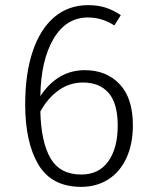

<svg xmlns="http://www.w3.org/2000/svg" viewBox="-20 -716 600 747"><path d="M497 -229Q497 -155 471.5 -100.5Q446 -46 400.5 -17.5Q355 11 296 11Q181 11 129.5 -75.5Q78 -162 78 -310Q78 -430 107.5 -517Q137 -604 192 -650Q247 -696 323 -696Q362 -696 392 -686Q422 -676 450 -657L425 -617Q377 -648 322 -648Q237 -648 188 -564.5Q139 -481 137 -342Q204 -443 310 -443Q394 -443 445.5 -388.5Q497 -334 497 -229ZM438 -227Q438 -314 402.5 -354.5Q367 -395 303 -395Q251 -395 208.5 -365Q166 -335 137 -282Q140 -162 177 -99.5Q214 -37 296 -37Q365 -37 401.5 -88.5Q438 -140 438 -227Z"/></svg>

Font: Statis Sans Light
Style: Regular
Weight: 300
Designer: bBox Type GmbH
Foundry: bBox Type GmbH
Version: Version 1.000